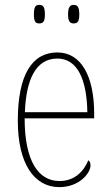

<svg xmlns="http://www.w3.org/2000/svg" viewBox="-20 -757 452 787"><path d="M282 -661C298 -661 305 -669 305 -698C305 -728 298 -737 282 -737C267 -737 259 -728 259 -698C259 -669 267 -661 282 -661ZM141 -661C157 -661 164 -669 164 -698C164 -728 157 -737 141 -737C125 -737 119 -728 119 -698C119 -669 125 -661 141 -661ZM223 10C306 10 351 -48 351 -79C351 -91 347 -97 342 -100C324 -56 287 -15 224 -15C136 -15 81 -99 81 -272H366V-291C366 -446 312 -542 215 -542C111 -542 53 -450 53 -262C53 -88 119 10 223 10ZM338 -297H82C87 -431 127 -517 215 -517C299 -517 336 -428 338 -297Z"/></svg>

Font: Noto Serif Myanmar Condensed Thin
Style: Regular
Weight: 100
Width: 3
Designer: Ben Mitchell and the Monotype Design Team
Foundry: Monotype Imaging Inc.
Version: Version 2.106